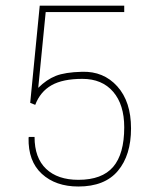

<svg xmlns="http://www.w3.org/2000/svg" viewBox="-20 -659 533 689"><path d="M425.8 -638.7V-615.7H144L117.2 -343.8Q147 -373.5 180.2 -386.7Q213.4 -399.9 274.4 -401.4Q351.6 -403.8 400.9 -349.1Q450.2 -294.4 450.2 -198.2Q450.2 -102.1 403.1 -45.9Q356 10.3 261.2 10.3Q179.7 10.3 130.1 -35.2Q80.6 -80.6 82.5 -164.6L83.5 -167.5H104Q104 -92.3 145.5 -53Q187 -13.7 261.2 -13.7Q346.2 -13.7 386 -60.1Q425.8 -106.4 425.8 -202.1Q425.8 -283.7 386 -329.8Q346.2 -376 275.6 -376Q205.1 -376 164.8 -353Q124.5 -330.1 106.4 -282.7L88.4 -290L122.6 -638.7Z"/></svg>

Font: Yantramanav Thin
Style: Regular
Weight: 250
Version: Version 1.001;PS 1.0;hotconv 1.0.72;makeotf.lib2.5.5900; ttf